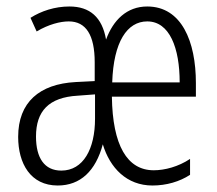

<svg xmlns="http://www.w3.org/2000/svg" viewBox="-20 -562 668 592"><path d="M434 -542C371 -542 329 -500 307 -440C295 -509 257 -542 194 -542C149 -542 107 -528 74 -507L93 -465C130 -487 166 -496 192 -496C245 -496 272 -454 272 -370V-312L213 -309C102 -303 36 -247 36 -140C36 -58 74 10 158 10C228 10 275 -35 297 -117C319 -44 371 10 450 10C493 10 534 -2 566 -23V-72C530 -48 488 -37 454 -37C372 -37 327 -114 325 -264H584V-306C584 -434 540 -542 434 -542ZM434 -496C503 -496 534 -414 534 -308H326C330 -433 372 -496 434 -496ZM273 -271V-196C273 -103 237 -36 169 -36C117 -36 91 -75 91 -141C91 -219 130 -262 220 -267Z"/></svg>

Font: Noto Sans UI Condensed Light
Style: Regular
Weight: 300
Width: 3
Designer: Monotype Design Team
Foundry: Monotype Imaging Inc.
Version: Version 1.901